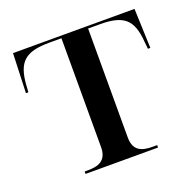

<svg xmlns="http://www.w3.org/2000/svg" viewBox="-101 -640 754 744"><g transform="rotate(-20 276.5 -268.0)"><path d="M130 0H429V-10H410C368 -10 332 -20 332 -77V-526H381C479 -526 513 -496 520 -403L523 -373H533L527 -536H26L20 -373H30L32 -403C39 -496 73 -526 173 -526H222V-77C222 -20 185 -10 143 -10H130Z"/></g></svg>

Font: Noto Serif Display Medium
Style: Regular
Weight: 500
Designer: Monotype Design Team
Foundry: Monotype Imaging Inc.
Version: Version 2.009